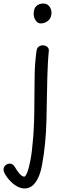

<svg xmlns="http://www.w3.org/2000/svg" viewBox="-85 -805 382 1089"><path d="M122 -515Q124 -533 134.5 -540.5Q145 -548 157 -548Q170 -548 178 -543Q186 -538 189.5 -531Q193 -524 192 -517Q191 -507 189.5 -490Q188 -473 186.5 -444.5Q185 -416 183.5 -369Q182 -322 181 -250Q180 -188 178.5 -124Q177 -60 171 4.5Q165 69 153 133Q145 176 130.5 205.5Q116 235 97 249.5Q78 264 55 264Q27 264 -2 243.5Q-31 223 -54 187Q-60 177 -62.5 169.5Q-65 162 -65 157Q-65 147 -60 139.5Q-55 132 -47 127.5Q-39 123 -30 123Q-21 123 -14 127.5Q-7 132 -1 142Q13 166 27 181.5Q41 197 53 197Q59 197 68.5 175.5Q78 154 87.5 104.5Q97 55 103.5 -28.5Q110 -112 110 -236Q110 -307 111.5 -379.5Q113 -452 122 -515ZM106 -726Q106 -758 122 -771.5Q138 -785 161 -785Q182 -785 194.5 -769Q207 -753 207 -733Q207 -712 197.5 -698.5Q188 -685 174 -678.5Q160 -672 147 -672Q128 -672 117 -689.5Q106 -707 106 -726Z"/></svg>

Font: Playpen Sans Light
Style: Regular
Weight: 300
Designer: Laura Meseguer, Veronika Burian, José Scaglione
Foundry: TypeTogether
Version: Version 1.001